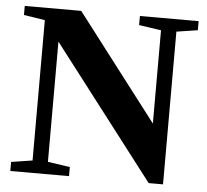

<svg xmlns="http://www.w3.org/2000/svg" viewBox="-49 -707 820 759"><g transform="rotate(5 361.0 -327.5)"><path d="M564 -606 476 -619V-655H709V-619L625 -606V0H568L164 -526V-49L252 -36V0H19V-36L103 -49V-606L19 -619V-655H243L564 -236Z"/></g></svg>

Font: Libra Serif Modern
Style: Bold
Weight: 700
Designer: Stefan Peev, Context Ltd
Foundry: Ascender Corporation
Version: Version 1.000